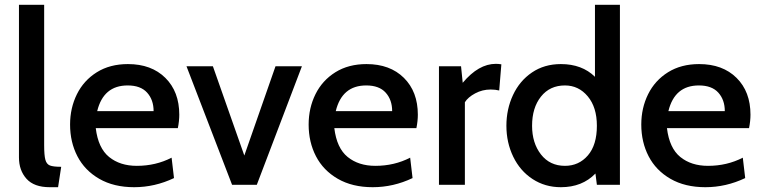

<svg xmlns="http://www.w3.org/2000/svg" viewBox="-20 -770 3175 800"><path d="M59 -114V-750H164V-165Q164 -123 169 -104.5Q174 -86 188 -80.5Q202 -75 235 -75L222 10H187Q122 10 90.5 -25Q59 -60 59 -114Z M272 -251Q272 -320 300.5 -377.5Q329 -435 383.5 -469Q438 -503 513 -503Q611 -503 669 -445.5Q727 -388 727 -292Q727 -266 721 -236H379Q389 -153 434.5 -116Q480 -79 550 -79Q629 -79 695 -113L705 -28Q625 10 539 10Q454 10 393.5 -25Q333 -60 302.5 -119Q272 -178 272 -251ZM620 -307Q620 -354 593 -384Q566 -414 512 -414Q411 -414 385 -307Z M757 -494H867L998 -122L1128 -494H1238L1050 0H947Z M1266 -251Q1266 -320 1294.5 -377.5Q1323 -435 1377.5 -469Q1432 -503 1507 -503Q1605 -503 1663 -445.5Q1721 -388 1721 -292Q1721 -266 1715 -236H1373Q1383 -153 1428.5 -116Q1474 -79 1544 -79Q1623 -79 1689 -113L1699 -28Q1619 10 1533 10Q1448 10 1387.5 -25Q1327 -60 1296.5 -119Q1266 -178 1266 -251ZM1614 -307Q1614 -354 1587 -384Q1560 -414 1506 -414Q1405 -414 1379 -307Z M1809 -494H1901L1908 -425Q1974 -504 2046 -504Q2057 -504 2069 -502L2060 -393Q2044 -397 2024 -397Q1990 -397 1960 -381Q1930 -365 1917 -344V0H1809Z M2563 -750V0H2467L2461 -47Q2406 10 2317 10Q2251 10 2199 -24Q2147 -58 2118.5 -117Q2090 -176 2090 -246Q2090 -315 2117.5 -374Q2145 -433 2196.5 -468Q2248 -503 2317 -503Q2405 -503 2459 -450V-750ZM2467 -246Q2467 -323 2429 -368.5Q2391 -414 2334 -414Q2271 -414 2234 -367.5Q2197 -321 2197 -246Q2197 -174 2234 -126.5Q2271 -79 2334 -79Q2392 -79 2429.5 -122.5Q2467 -166 2467 -246Z M2652 -251Q2652 -320 2680.5 -377.5Q2709 -435 2763.5 -469Q2818 -503 2893 -503Q2991 -503 3049 -445.5Q3107 -388 3107 -292Q3107 -266 3101 -236H2759Q2769 -153 2814.5 -116Q2860 -79 2930 -79Q3009 -79 3075 -113L3085 -28Q3005 10 2919 10Q2834 10 2773.5 -25Q2713 -60 2682.5 -119Q2652 -178 2652 -251ZM3000 -307Q3000 -354 2973 -384Q2946 -414 2892 -414Q2791 -414 2765 -307Z"/></svg>

Font: Cabin Medium
Style: Regular
Weight: 500
Designer: Pablo Impallari
Foundry: Pablo Impallari. http://www.impallari.com Igino Marini. http://www.ikern.com
Version: Version 2.001